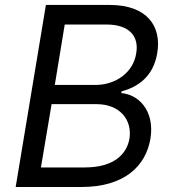

<svg xmlns="http://www.w3.org/2000/svg" viewBox="-20 -747 691 767"><path d="M42.6 0H305.4C477.3 0 562.5 -83.8 581 -193.2C599.4 -308.2 529.8 -370.7 464.5 -375L465.9 -382.1C529.8 -399.1 592.3 -440.3 608 -534.1C626.4 -640.6 569.6 -727.3 417.6 -727.3H163.4ZM143.5 -78.1 186.1 -331H365.1C460.2 -331 508.5 -267 497.2 -193.2C485.8 -129.3 433.2 -78.1 318.2 -78.1ZM198.9 -407.7 238.6 -649.1H404.8C501.4 -649.1 535.5 -598 524.1 -534.1C512.8 -457.4 441.8 -407.7 362.2 -407.7Z"/></svg>

Font: Magic Ui Pro
Style: Italic
Weight: 400
Italic angle: -9.39999°
Designer: Stefan Endress, Andreas Faust
Version: Version 1.000;FEAKit 1.0